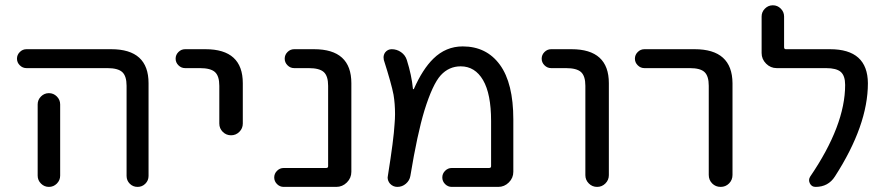

<svg xmlns="http://www.w3.org/2000/svg" viewBox="-20 -735 3374 734"><path d="M81.1 -474.6Q66.4 -474.6 55.7 -485.4Q44.9 -496.1 44.9 -510.7Q44.9 -525.4 55.7 -536.1Q66.4 -546.9 81.1 -546.9H405.3Q547.9 -546.9 547.9 -417V-62.5Q547.9 -44.9 535.6 -32.7Q523.4 -20.5 505.9 -20.5Q488.3 -20.5 476.1 -32.7Q463.9 -44.9 463.9 -62.5V-407.2Q463.9 -444.3 447.3 -459.5Q430.7 -474.6 390.6 -474.6ZM210 -335.9V-99.6V-63.5Q210 -45.9 197.3 -33.2Q184.6 -20.5 167 -20.5Q149.4 -20.5 136.7 -33.2Q124 -45.9 124 -63.5V-99.6V-335.9Q124 -353.5 136.7 -366.2Q149.4 -378.9 167 -378.9Q184.6 -378.9 197.3 -366.2Q210 -353.5 210 -335.9Z M687.5 -474.6Q672.9 -474.6 662.1 -485.4Q651.4 -496.1 651.4 -510.7Q651.4 -525.4 662.1 -536.1Q672.9 -546.9 687.5 -546.9H765.6Q908.2 -546.9 908.2 -417V-262.7Q908.2 -244.1 895 -231Q881.8 -217.8 863.3 -217.8Q844.7 -217.8 831.5 -231Q818.4 -244.1 818.4 -262.7V-407.2Q818.4 -444.3 801.8 -459.5Q785.2 -474.6 744.1 -474.6Z M1234.4 -407.2Q1234.4 -444.3 1217.8 -459.5Q1201.2 -474.6 1160.2 -474.6H1104.5Q1089.8 -474.6 1079.1 -485.4Q1068.4 -496.1 1068.4 -510.7Q1068.4 -525.4 1079.1 -536.1Q1089.8 -546.9 1104.5 -546.9H1180.7Q1323.2 -546.9 1323.2 -417V-78.1Q1323.2 -54.7 1306.2 -37.6Q1289.1 -20.5 1265.6 -20.5H1064.5Q1049.8 -20.5 1039.1 -31.2Q1028.3 -42 1028.3 -56.6Q1028.3 -71.3 1039.1 -82Q1049.8 -92.8 1064.5 -92.8H1226.6Q1234.4 -92.8 1234.4 -99.6Z M1707 -20.5Q1692.4 -20.5 1681.6 -31.2Q1670.9 -42 1670.9 -56.6Q1670.9 -71.3 1681.6 -82Q1692.4 -92.8 1707 -92.8H1849.6Q1857.4 -92.8 1857.4 -99.6V-272.5Q1857.4 -376 1826.7 -428.7Q1795.9 -481.4 1741.2 -481.4Q1696.3 -481.4 1665 -447.3Q1633.8 -413.1 1602.5 -312.5Q1575.2 -222.7 1548.8 -62.5Q1545.9 -44.9 1531.7 -32.7Q1517.6 -20.5 1499 -20.5Q1482.4 -20.5 1470.7 -33.2Q1461.9 -43.9 1461.9 -56.6Q1461.9 -59.6 1462.9 -63.5Q1485.4 -204.1 1488.3 -259.8Q1490.2 -280.3 1490.2 -298.8Q1490.2 -338.9 1484.4 -373Q1476.6 -414.1 1447.3 -505.9Q1446.3 -510.7 1446.3 -515.6Q1446.3 -525.4 1452.1 -534.2Q1461.9 -546.9 1477.5 -546.9Q1497.1 -546.9 1513.2 -535.6Q1529.3 -524.4 1535.2 -505.9Q1553.7 -447.3 1558.6 -395.5Q1558.6 -394.5 1560.1 -394Q1561.5 -393.6 1562.5 -395.5Q1595.7 -470.7 1636.7 -510.7Q1684.6 -557.6 1749 -557.6Q1839.8 -557.6 1891.1 -487.3Q1942.4 -417 1942.4 -278.3V-78.1Q1942.4 -54.7 1925.3 -37.6Q1908.2 -20.5 1884.8 -20.5Z M2086.9 -474.6Q2072.3 -474.6 2061.5 -485.4Q2050.8 -496.1 2050.8 -510.7Q2050.8 -525.4 2061.5 -536.1Q2072.3 -546.9 2086.9 -546.9H2165Q2307.6 -546.9 2307.6 -417V-65.4Q2307.6 -46.9 2294.4 -33.7Q2281.2 -20.5 2262.7 -20.5Q2244.1 -20.5 2231 -33.7Q2217.8 -46.9 2217.8 -65.4V-407.2Q2217.8 -444.3 2201.2 -459.5Q2184.6 -474.6 2143.6 -474.6Z M2443.4 -474.6Q2428.7 -474.6 2418 -485.4Q2407.2 -496.1 2407.2 -510.7Q2407.2 -525.4 2418 -536.1Q2428.7 -546.9 2443.4 -546.9H2635.7Q2779.3 -546.9 2780.3 -417V-66.4Q2780.3 -46.9 2767.1 -33.7Q2753.9 -20.5 2734.9 -20.5Q2715.8 -20.5 2702.6 -33.7Q2689.5 -46.9 2689.5 -66.4V-407.2Q2689.5 -444.3 2673.3 -459.5Q2657.2 -474.6 2617.2 -474.6Z M3153.3 -546.9Q3296.9 -546.9 3297.9 -417Q3297.9 -255.9 3171.9 -60.5Q3146.5 -20.5 3097.7 -20.5Q3083 -20.5 3076.2 -33.7Q3069.3 -46.9 3077.1 -59.6Q3210.9 -255.9 3210.9 -410.2Q3210.9 -445.3 3194.3 -460Q3177.7 -474.6 3137.7 -474.6H2949.2Q2925.8 -474.6 2908.7 -491.7Q2891.6 -508.8 2891.6 -532.2V-671.9Q2891.6 -689.5 2904.3 -702.1Q2917 -714.8 2934.6 -714.8Q2952.1 -714.8 2964.8 -702.1Q2977.5 -689.5 2977.5 -671.9V-554.7Q2977.5 -546.9 2984.4 -546.9Z"/></svg>

Font: Gen Jyuu Gothic Regular
Style: Regular
Weight: 400
Designer: [Source Han Sans]
Ryoko NISHIZUKA  (kana & ideographs); Paul D. Hunt (Latin, Greek & Cyrillic); Wenlong ZHANG  (bopomofo
Version: Version 1.002.20150607